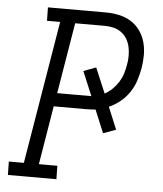

<svg xmlns="http://www.w3.org/2000/svg" viewBox="-53 -781 705 828"><g transform="rotate(5 300.0 -367.5)"><path d="M222 0H12L11 -58H76L179 -677H122L121 -735H371Q401 -735 429 -729Q457 -723 480.5 -708.5Q504 -694 520 -671.5Q536 -649 543.5 -622.5Q551 -596 551 -566.5Q551 -537 546 -508Q541 -481 532.5 -454.5Q524 -428 508 -404Q492 -380 469 -361Q446 -342 420 -331L460 -235L405 -215L364 -314Q354 -313 342.5 -312.5Q331 -312 321 -312H183L141 -58H221ZM193 -370H341L297 -475L351 -495L397 -386Q415 -396 430 -410.5Q445 -425 456 -442.5Q467 -460 473 -479Q479 -498 482 -517Q486 -537 486 -557Q486 -577 482 -595.5Q478 -614 468.5 -630Q459 -646 444 -657Q429 -668 410.5 -672.5Q392 -677 372 -677H244Z"/></g></svg>

Font: Iosevka HT Light Extended
Style: Italic
Weight: 300
Width: 7
Italic angle: -9°
Monospace: yes
Designer: Belleve Invis
Foundry: Belleve Invis
Version: Version 32.3.0; ttfautohint (v1.8.4)